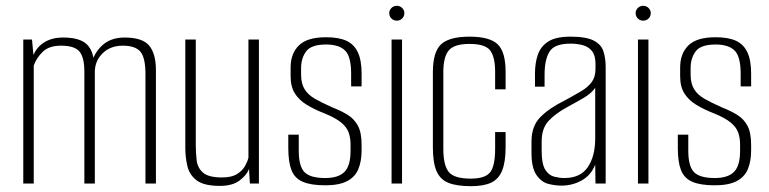

<svg xmlns="http://www.w3.org/2000/svg" viewBox="-20 -631 2645 660"><path d="M60 0V-495H90L95 -442Q107 -470 133 -486Q159 -502 197 -502Q255 -502 279 -478Q303 -454 303 -408L292 -407Q304 -451 333 -476.5Q362 -502 408 -502Q470 -502 493 -474Q516 -446 516 -389V0H480V-376Q480 -433 462.5 -453.5Q445 -474 402 -474Q361 -474 334.5 -449.5Q308 -425 306 -388V0H270V-385Q270 -434 253 -454Q236 -474 190 -474Q149 -474 127.5 -453.5Q106 -433 96 -406V0Z M736 8Q681 8 656 -11Q631 -30 624 -60.5Q617 -91 617 -123V-495H653V-132Q653 -106 656 -80Q659 -54 678 -37.5Q697 -21 743 -21Q776 -21 794.5 -32.5Q813 -44 822 -60Q831 -76 834 -89V-495H870V0H839L836 -50Q828 -29 803.5 -10.5Q779 8 736 8Z M1098 6Q1049 6 1021 -6Q993 -18 982 -46Q971 -74 971 -122V-168H1007V-113Q1007 -59 1027 -39Q1047 -19 1098 -19Q1143 -19 1164 -40Q1185 -61 1185 -112V-135Q1185 -157 1178.5 -175.5Q1172 -194 1152.5 -210Q1133 -226 1096 -241Q1060 -255 1034 -271Q1008 -287 993.5 -310Q979 -333 979 -369V-399Q979 -447 1007.5 -475Q1036 -503 1101 -503Q1144 -503 1170.5 -491Q1197 -479 1210 -451.5Q1223 -424 1223 -378V-334H1187V-378Q1187 -437 1166 -457.5Q1145 -478 1101 -478Q1050 -478 1032.5 -454.5Q1015 -431 1015 -397V-375Q1015 -344 1027 -324.5Q1039 -305 1062.5 -291.5Q1086 -278 1122 -262Q1153 -250 1175.5 -236Q1198 -222 1210.5 -198.5Q1223 -175 1223 -133V-115Q1223 -76 1211.5 -49Q1200 -22 1172.5 -8Q1145 6 1098 6Z M1326 0V-495H1362V0ZM1344 -560Q1333 -560 1325.5 -567.5Q1318 -575 1318 -586Q1318 -596 1325.5 -603.5Q1333 -611 1344 -611Q1355 -611 1362.5 -603.5Q1370 -596 1370 -586Q1370 -575 1362.5 -567.5Q1355 -560 1344 -560Z M1599 9Q1550 9 1521.5 -2.5Q1493 -14 1480.5 -43Q1468 -72 1468 -125V-382Q1468 -453 1496.5 -479Q1525 -505 1594 -505Q1663 -505 1690.5 -479Q1718 -453 1718 -384V-324H1682V-384Q1682 -435 1665 -457.5Q1648 -480 1594 -480Q1541 -480 1522.5 -457.5Q1504 -435 1504 -384V-119Q1504 -63 1522.5 -40Q1541 -17 1598 -17Q1648 -17 1665 -39Q1682 -61 1682 -119V-177H1718V-125Q1718 -74 1706 -44.5Q1694 -15 1668 -3Q1642 9 1599 9Z M1910 7Q1888 7 1864.5 1Q1841 -5 1824 -29.5Q1807 -54 1807 -106V-145Q1807 -198 1838 -229Q1869 -260 1920 -285Q1955 -304 1978.5 -318Q2002 -332 2014.5 -349.5Q2027 -367 2027 -394V-412Q2027 -441 2014.5 -456Q2002 -471 1982.5 -476Q1963 -481 1941 -481Q1886 -481 1869 -453.5Q1852 -426 1852 -375V-333H1819V-378Q1819 -415 1829 -443.5Q1839 -472 1865 -488.5Q1891 -505 1941 -505Q1995 -505 2021 -491.5Q2047 -478 2054.5 -454Q2062 -430 2062 -401V0H2027L2026 -65Q2012 -29 1980 -11Q1948 7 1910 7ZM1920 -19Q1975 -19 2000.5 -56.5Q2026 -94 2026 -155V-329Q2013 -310 1985.5 -294Q1958 -278 1930 -263Q1888 -240 1865 -214.5Q1842 -189 1842 -145V-112Q1842 -67 1854.5 -47.5Q1867 -28 1885.5 -23.5Q1904 -19 1920 -19Z M2173 0V-495H2209V0ZM2191 -560Q2180 -560 2172.5 -567.5Q2165 -575 2165 -586Q2165 -596 2172.5 -603.5Q2180 -611 2191 -611Q2202 -611 2209.5 -603.5Q2217 -596 2217 -586Q2217 -575 2209.5 -567.5Q2202 -560 2191 -560Z M2437 6Q2388 6 2360 -6Q2332 -18 2321 -46Q2310 -74 2310 -122V-168H2346V-113Q2346 -59 2366 -39Q2386 -19 2437 -19Q2482 -19 2503 -40Q2524 -61 2524 -112V-135Q2524 -157 2517.5 -175.5Q2511 -194 2491.5 -210Q2472 -226 2435 -241Q2399 -255 2373 -271Q2347 -287 2332.5 -310Q2318 -333 2318 -369V-399Q2318 -447 2346.5 -475Q2375 -503 2440 -503Q2483 -503 2509.5 -491Q2536 -479 2549 -451.5Q2562 -424 2562 -378V-334H2526V-378Q2526 -437 2505 -457.5Q2484 -478 2440 -478Q2389 -478 2371.5 -454.5Q2354 -431 2354 -397V-375Q2354 -344 2366 -324.5Q2378 -305 2401.5 -291.5Q2425 -278 2461 -262Q2492 -250 2514.5 -236Q2537 -222 2549.5 -198.5Q2562 -175 2562 -133V-115Q2562 -76 2550.5 -49Q2539 -22 2511.5 -8Q2484 6 2437 6Z"/></svg>

Font: Alumni Sans ExtraLight
Style: Regular
Weight: 250
Version: Version 1.018